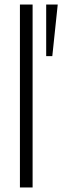

<svg xmlns="http://www.w3.org/2000/svg" viewBox="-20 -828 275 848"><path d="M184 -808H235L211 -580H184ZM68 -808H124V0H68Z"/></svg>

Font: Encode Sans Compressed
Style: Light
Weight: 300
Designer: Pablo Impallari, Andres Torresi
Foundry: Pablo Impallari, Andres Torresi
Version: Version 1.000; ttfautohint (v1.00) -l 8 -r 50 -G 200 -x 14 -